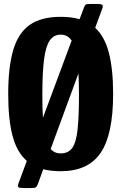

<svg xmlns="http://www.w3.org/2000/svg" viewBox="-20 -850 612 970"><path d="M21.5 -375Q21.5 -511.5 47 -597.8Q72.5 -684 130.5 -724.5Q188.5 -765 286.5 -765Q340.5 -765 382 -753L404.5 -812.5Q408.5 -823.5 413.5 -826.8Q418.5 -830 434 -830H475Q487.5 -830 495 -826.5Q502.5 -823 497.5 -809L461 -709.5Q509 -665 530.2 -582.5Q551.5 -500 551.5 -375Q551.5 -170.5 488.5 -77.8Q425.5 15 286.5 15Q237 15 198.5 5L171 80.5Q166.5 93 160.5 96.5Q154.5 100 136.5 100H101Q78.5 100 73.2 95.8Q68 91.5 73.5 76L115.5 -37Q65 -81 43.2 -164.2Q21.5 -247.5 21.5 -375ZM194 -375Q193.5 -305 197 -255.5L342 -645Q322 -675 286.5 -675Q252 -675 231.8 -646.2Q211.5 -617.5 202.8 -551.8Q194 -486 194 -375ZM379 -375Q378.5 -435 376.5 -479.5L236 -97.5Q255 -75 286.5 -75Q326 -75 345.8 -103.8Q365.5 -132.5 372.2 -198.2Q379 -264 379 -375Z"/></svg>

Font: Besley* Condensed
Style: Bold
Weight: 700
Width: 3
Designer: Owen Earl
Foundry: indestructible type*
Version: Version 3.000; ttfautohint (v1.8.3)